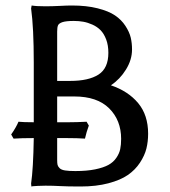

<svg xmlns="http://www.w3.org/2000/svg" viewBox="-20 -675 626 705"><path d="M147 -651.9Q171.4 -651.9 198.7 -653.3Q226.1 -654.8 244.1 -654.8Q297.9 -654.8 338.4 -644.5Q378.9 -634.3 402.3 -618.4Q425.8 -602.5 440.4 -580.1Q455.1 -557.6 460 -537.1Q464.8 -516.6 464.8 -493.2Q464.8 -455.6 442.6 -419.7Q420.4 -383.8 387.2 -361.8Q450.7 -340.3 487.3 -296.4Q523.9 -252.4 523.9 -184.1Q523.9 -155.3 517.6 -129.6Q511.2 -104 493.9 -77.6Q476.6 -51.3 449.5 -32.5Q422.4 -13.7 377.9 -2Q333.5 9.8 275.9 9.8Q227.5 9.8 200.9 8.3Q174.3 6.8 147 6.8Q131.3 6.8 118.4 7.6Q105.5 8.3 100.6 8.8L95.2 9.8L94.2 -1Q102.1 -54.7 104 -168Q58.1 -168 29.8 -166L21 -181.2Q39.1 -207 47.9 -228Q65.4 -226.1 104 -226.1V-444.8Q104 -572.8 94.2 -644L96.2 -654.8Q112.8 -651.9 147 -651.9ZM189.9 -320.8V-226.1H231.9Q261.7 -226.1 297.9 -228L306.2 -213.9Q297.4 -190.4 292 -166Q265.6 -168 223.1 -168H189.9V-87.9Q189.9 -75.2 191.4 -69.3Q192.9 -63.5 199 -57.4Q205.1 -51.3 219 -49.1Q232.9 -46.9 256.8 -46.9Q298.8 -46.9 329.6 -53.2Q360.4 -59.6 378.4 -69.6Q396.5 -79.6 407.2 -95.5Q418 -111.3 421.4 -127.4Q424.8 -143.6 424.8 -165Q424.8 -233.4 380.9 -277.1Q336.9 -320.8 252.9 -320.8ZM189.9 -559.1V-377.9H237.8Q305.2 -377.9 341.6 -401.1Q377.9 -424.3 377.9 -481Q377.9 -508.8 369.9 -530Q361.8 -551.3 349.4 -564Q336.9 -576.7 319.6 -584.5Q302.2 -592.3 285.9 -595.2Q269.5 -598.1 251 -598.1Q223.1 -598.1 209.7 -593.8Q196.3 -589.4 193.1 -582Q189.9 -574.7 189.9 -559.1Z"/></svg>

Font: Linear Smooth Low Contrast
Style: Regular
Weight: 500
Designer: Philipp H. Poll, Flanker
Foundry: Philipp H. Poll, reworked by Flanker
Version: Version 1.010 | FøM Fix